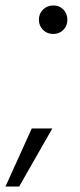

<svg xmlns="http://www.w3.org/2000/svg" viewBox="-53 -558 291 701"><path d="M141 -434Q119 -434 104 -449Q89 -464 89 -486Q89 -508 104 -523Q119 -538 142 -538Q164 -538 178.5 -523Q193 -508 193 -486Q193 -464 178.5 -449Q164 -434 141 -434ZM-33 123 63 -89H138L17 123Z"/></svg>

Font: DM Sans 9pt Light
Style: Italic
Weight: 300
Italic angle: -10°
Version: Version 4.004;gftools[0.9.30]